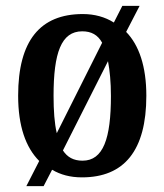

<svg xmlns="http://www.w3.org/2000/svg" viewBox="-20 -596 562 656"><path d="M114 -46 70 40H129L158 -16C187 1 220 10 260 10C404 10 480 -81 480 -269C480 -369 455 -442 411 -487L457 -576H398L369 -519C339 -538 303 -548 263 -548C117 -548 42 -457 42 -269C42 -165 68 -92 114 -46ZM329 -450 174 -141C166 -175 163 -218 163 -269C163 -415 189 -489 261 -489C292 -489 314 -477 329 -450ZM262 -47C231 -47 210 -59 195 -82L349 -387C355 -355 359 -316 359 -268C359 -123 333 -47 262 -47Z"/></svg>

Font: Noto Serif Sinhala Condensed SemiBold
Style: Regular
Weight: 600
Width: 3
Designer: Jelle Bosma - Monotype Design Team
Foundry: Monotype Imaging Inc.
Version: Version 2.007